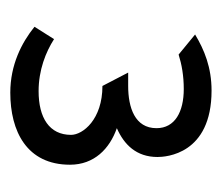

<svg xmlns="http://www.w3.org/2000/svg" viewBox="-49 -831 431 373"><g transform="rotate(90 166.5 -644.5)"><path d="M32 -496C63 -471 106 -449 160 -449C235 -449 300 -481 300 -565C300 -612 269 -642 229 -656C261 -670 285 -694 285 -735C285 -751 280 -840 156 -840C111 -840 77 -826 47 -808L86 -776C105 -782 127 -786 153 -786C197 -786 229 -769 229 -733C229 -691 189 -678 147 -678H121L147 -628C212 -628 242 -590 242 -567C242 -525 209 -504 157 -504C116 -504 81 -518 56 -534Z"/></g></svg>

Font: Charger Pro
Style: Regular
Weight: 400
Designer: Jasper
Foundry: Cannot Into Space Fonts
Version: Version 1.09